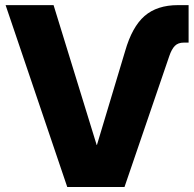

<svg xmlns="http://www.w3.org/2000/svg" viewBox="-20 -748 777 768"><path d="M480.5 -543.5Q508.3 -640.6 558.3 -684.1Q608.4 -727.5 691.9 -727.5H734.4V-577.6H715.3Q692.4 -577.6 679.4 -564.5Q666.5 -551.3 657.2 -523.9L478 0H249L2.4 -727.5H194.3L366.7 -168H367.7Z"/></svg>

Font: Inter Display ExtraBold
Style: Regular
Weight: 800
Designer: Rasmus Andersson
Foundry: rsms
Version: Version 4.000;git-a52131595